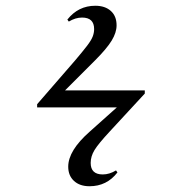

<svg xmlns="http://www.w3.org/2000/svg" viewBox="-20 -588 640 667"><path d="M291 59Q257 59 237 40.5Q217 22 217 -9Q217 -65 292 -131L386 -215H109V-226L240 -377Q268 -410 282.5 -429Q297 -448 302 -461Q307 -474 307 -487Q307 -527 265 -527Q242 -527 219 -513L214 -520Q252 -568 311 -568Q345 -568 365 -550Q385 -532 385 -500Q385 -475 368 -447Q351 -419 310 -378L206 -274H483V-263L362 -132Q322 -89 308.5 -67Q295 -45 295 -22Q295 18 337 18Q360 18 383 4L388 11Q351 59 291 59Z"/></svg>

Font: Display Regular
Style: Regular
Weight: 400
Designer: Latin by Veronika Burian and Jose Scaglione. Greek by Irene Vlachou. Cyrillic by Vera Evstafieva.
Foundry: TypeTogether
Version: Version 3.002